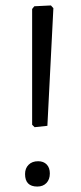

<svg xmlns="http://www.w3.org/2000/svg" viewBox="-20 -680 296 705"><path d="M154 -218 176 -650 167 -660 106 -657 98 -647V-222L107 -213ZM151.5 -76C143.8 -84 133.3 -88 120 -88C105.3 -88 93.7 -83.7 85 -75C76.3 -66.3 72 -55 72 -41C72 -10.3 87 5 117 5C131 5 142.2 0.7 150.5 -8C158.8 -16.7 163 -28.3 163 -43C163 -57 159.2 -68 151.5 -76Z"/></svg>

Font: Alegreya Sans
Style: Regular
Weight: 400
Designer: Juan Pablo del Peral
Foundry: Huerta Tipografica
Version: Version 1.000;PS 001.000;hotconv 1.0.70;makeotf.lib2.5.58329